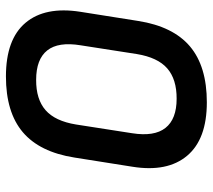

<svg xmlns="http://www.w3.org/2000/svg" viewBox="-55 -651 717 647"><g transform="rotate(-90 303.5 -327.5)"><path d="M282.2 11Q157.9 11 102.1 -55.5Q46.3 -122 65.1 -239.5L96.1 -435.2Q114.5 -552.3 181.6 -609.2Q248.7 -666 369.5 -666Q494.7 -666 550.2 -600Q605.8 -534 587.3 -415.5L556.3 -219.8Q537.8 -102.7 470.6 -45.8Q403.3 11 282.2 11ZM294.1 -90.8Q359.8 -90.4 396.6 -122.5Q433.3 -154.6 444.9 -225.1L474.3 -414Q486.8 -489.5 457.1 -526.8Q427.4 -564.2 357.9 -564.2Q292.6 -564.6 255.8 -532.5Q219 -500.4 207.5 -429.9L178.1 -241Q166.2 -166.2 195.9 -128.5Q225.6 -90.8 294.1 -90.8Z"/></g></svg>

Font: Sofia Sans Semi Condensed
Style: Italic
Weight: 400
Italic angle: -9°
Designer: Botio Nikoltchev, Ani Petrova
Foundry: lettersoup
Version: Version 4.101